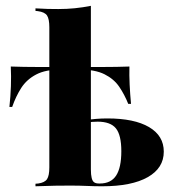

<svg xmlns="http://www.w3.org/2000/svg" viewBox="-20 -651 604 671"><path d="M194.4 -408.1Q139.5 -408.1 106.5 -390.7Q73.4 -373.4 54.4 -344Q35.5 -314.5 22.6 -277.4H12.9Q16.9 -313.7 18.1 -349.6Q19.4 -385.5 17.7 -418.5Q40.3 -417.7 63.7 -417.3Q87.1 -416.9 109.7 -416.9H194.4H255.6H341.1Q363.7 -416.9 387.1 -417.3Q410.5 -417.7 432.3 -418.5Q431.5 -387.9 433.1 -354.8Q434.7 -321.8 437.9 -287.9H428.2Q415.3 -320.2 396.8 -347.6Q378.2 -375 345.2 -391.5Q312.1 -408.1 255.6 -408.1ZM152.4 -209.7V-555.6Q152.4 -584.7 144.4 -596.8Q136.3 -608.9 112.1 -612.1L104 -612.9V-621.8Q128.2 -620.2 146.8 -619.8Q165.3 -619.4 183.9 -619.4Q213.7 -619.4 241.5 -622.2Q269.4 -625 297.6 -630.6V-621.8V-209.7ZM225 -2.4Q200 -2.4 173 -2Q146 -1.6 104 0V-8.9L113.7 -9.7Q136.3 -12.9 144.4 -25Q152.4 -37.1 152.4 -66.1V-209.7H297.6V-58.9Q297.6 -40.3 300.4 -29Q303.2 -17.7 309.3 -13.7Q315.3 -9.7 325.8 -9.7H329Q367.7 -9.7 385.9 -37.5Q404 -65.3 404 -122.6Q404 -179 385.1 -202.4Q366.1 -225.8 321 -225.8Q312.9 -225.8 302 -225Q291.1 -224.2 268.5 -221V-229.8Q296.8 -233.9 315.7 -235.5Q334.7 -237.1 355.6 -237.1Q449.2 -237.1 500.8 -206.9Q552.4 -176.6 552.4 -121Q552.4 -63.7 496.4 -31.9Q440.3 0 337.1 0Q309.7 0 283.5 -1.2Q257.3 -2.4 225 -2.4Z"/></svg>

Font: Playfair 144pt SemiCondensed Black
Style: Regular
Weight: 900
Width: 4
Designer: Claus Eggers Sørensen
Foundry: Claus Eggers Sørensen
Version: Version 2.203